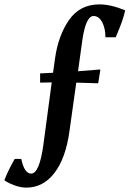

<svg xmlns="http://www.w3.org/2000/svg" viewBox="-134 -686 591 876"><path d="M-14 170Q-41 170 -71 158.5Q-101 147 -114 136Q-99 96 -67 39H-37Q-23 106 8 106Q46 106 64 -26L102 -310L49 -309V-351L108 -354L117 -419Q132 -525 181.5 -595.5Q231 -666 320 -666Q371 -666 437 -639Q430 -599 394 -516H347Q347 -557 332 -585Q317 -613 293 -613Q258 -613 242 -505L222 -361Q285 -366 324 -369L314 -306L214 -309L183 -88Q166 36 114.5 103Q63 170 -14 170Z"/></svg>

Font: Buenard
Style: Bold
Weight: 700
Foundry: FontFuror
Version: Version 1.002 2011